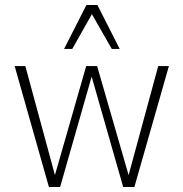

<svg xmlns="http://www.w3.org/2000/svg" viewBox="-20 -753 738 773"><path d="M177 0 39 -487H82L208 -23H194L327 -487H371L505 -23H491L617 -487H660L521 0H476L348 -448H350L222 0ZM238 -556 328 -733H372L462 -556H430L350 -696L271 -556Z"/></svg>

Font: Nunito Sans 10pt Condensed ExtraLight
Style: Regular
Weight: 250
Width: 3
Designer: Vernon Adams
Foundry: Vernon Adams
Version: Version 3.101;gftools[0.9.27]